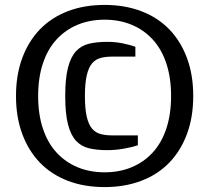

<svg xmlns="http://www.w3.org/2000/svg" viewBox="-20 -740 850 780"><path d="M245 -350Q245 -421 256 -464.5Q267 -508 288.5 -531.5Q310 -555 342 -562.5Q374 -570 415 -570Q449 -570 478 -564Q507 -558 530 -550V-510H435Q409 -510 388.5 -504.5Q368 -499 354 -482.5Q340 -466 332.5 -434Q325 -402 325 -350Q325 -297 332.5 -265.5Q340 -234 354 -217.5Q368 -201 388.5 -195.5Q409 -190 435 -190H540V-150Q517 -142 483 -136Q449 -130 415 -130Q374 -130 342 -137.5Q310 -145 288.5 -168.5Q267 -192 256 -235.5Q245 -279 245 -350ZM405 -660Q345 -660 295.5 -639.5Q246 -619 210 -580Q174 -541 154.5 -483Q135 -425 135 -350Q135 -275 154.5 -217Q174 -159 210 -120Q246 -81 295.5 -60.5Q345 -40 405 -40Q465 -40 514.5 -60.5Q564 -81 600 -120Q636 -159 655.5 -217Q675 -275 675 -350Q675 -425 655.5 -483Q636 -541 600 -580Q564 -619 514.5 -639.5Q465 -660 405 -660ZM405 -720Q487 -720 554 -694.5Q621 -669 667.5 -621Q714 -573 739.5 -504.5Q765 -436 765 -350Q765 -264 739.5 -195.5Q714 -127 667.5 -79Q621 -31 554 -5.5Q487 20 405 20Q322 20 255.5 -5.5Q189 -31 142.5 -79Q96 -127 70.5 -195.5Q45 -264 45 -350Q45 -436 70.5 -504.5Q96 -573 142.5 -621Q189 -669 255.5 -694.5Q322 -720 405 -720Z"/></svg>

Font: Cuprum
Style: Regular
Weight: 400
Designer: Jovanny Lemonad
Foundry: Jovanny Lemonad
Version: Version 1.002